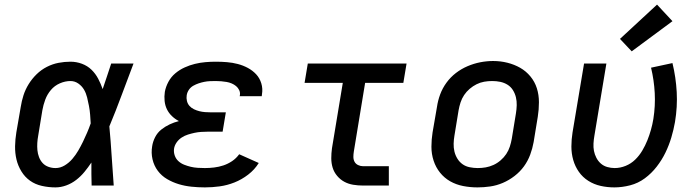

<svg xmlns="http://www.w3.org/2000/svg" viewBox="-20 -806 3040 834"><path d="M221 8Q191 8 162 1.5Q133 -5 110.5 -21Q88 -37 73 -61.5Q58 -86 51.5 -113.5Q45 -141 45.5 -171Q46 -201 51 -231L70 -341Q74 -367 82 -392Q90 -417 104.5 -440.5Q119 -464 139 -483.5Q159 -503 183.5 -515.5Q208 -528 234 -533Q260 -538 286 -538Q312 -538 336 -529Q360 -520 377.5 -503Q395 -486 406.5 -464Q418 -442 426 -419Q435 -446 444.5 -474Q454 -502 463 -530H560Q534 -462 508.5 -393Q483 -324 455 -257Q461 -193 465 -128.5Q469 -64 474 0H378Q377 -25 377 -50Q377 -75 377 -100Q363 -79 347 -59.5Q331 -40 311 -24.5Q291 -9 267.5 -0.5Q244 8 221 8ZM221 -76Q242 -76 261 -87.5Q280 -99 294.5 -116Q309 -133 320 -152Q331 -171 340.5 -190.5Q350 -210 358.5 -230Q367 -250 374 -270Q373 -289 371.5 -308Q370 -327 366.5 -345.5Q363 -364 358.5 -382.5Q354 -401 345 -416.5Q336 -432 320.5 -443Q305 -454 286 -454Q263 -454 240 -444Q217 -434 201 -415Q185 -396 176.5 -373Q168 -350 164 -327L146 -217Q143 -201 142 -185Q141 -169 142.5 -153.5Q144 -138 149.5 -123.5Q155 -109 165 -98Q175 -87 190 -81.5Q205 -76 221 -76Z M870 8Q841 8 812 5Q783 2 756.5 -6Q730 -14 706 -28Q682 -42 665.5 -64Q649 -86 642.5 -114Q636 -142 641 -171Q644 -191 654 -210.5Q664 -230 681 -243.5Q698 -257 717.5 -266Q737 -275 757 -280Q740 -289 726.5 -302Q713 -315 705 -331.5Q697 -348 695 -367.5Q693 -387 696 -407Q700 -429 711.5 -450.5Q723 -472 741.5 -487.5Q760 -503 782 -513Q804 -523 826.5 -528.5Q849 -534 872 -536Q895 -538 917 -538Q942 -538 966 -536Q990 -534 1013 -528Q1036 -522 1056.5 -511Q1077 -500 1092.5 -483.5Q1108 -467 1115 -444Q1122 -421 1118 -397Q1118 -395 1117.5 -393Q1117 -391 1117 -388H1021Q1021 -389 1021.5 -390Q1022 -391 1022 -392Q1024 -404 1019 -414.5Q1014 -425 1005.5 -432Q997 -439 986.5 -443.5Q976 -448 964.5 -450Q953 -452 941 -453Q929 -454 917 -454Q905 -454 892.5 -453.5Q880 -453 867.5 -450.5Q855 -448 843 -444Q831 -440 819.5 -433.5Q808 -427 800.5 -416Q793 -405 791 -392Q789 -380 792 -367.5Q795 -355 803 -346Q811 -337 822.5 -331.5Q834 -326 846 -323Q858 -320 870.5 -319Q883 -318 896 -318H961L947 -234H882Q868 -234 853.5 -233Q839 -232 825 -229Q811 -226 796.5 -221.5Q782 -217 769 -208.5Q756 -200 747 -187Q738 -174 736 -160Q734 -145 739 -130.5Q744 -116 755 -106Q766 -96 780 -90.5Q794 -85 808.5 -81.5Q823 -78 839 -77Q855 -76 870 -76Q890 -76 910.5 -78.5Q931 -81 950.5 -87.5Q970 -94 988 -106Q1006 -118 1019 -136L1104 -98Q1086 -69 1058 -47.5Q1030 -26 998.5 -13.5Q967 -1 934.5 3.5Q902 8 870 8Z M1557 0Q1535 0 1514 -3.5Q1493 -7 1475.5 -16.5Q1458 -26 1444.5 -42Q1431 -58 1425 -77.5Q1419 -97 1419 -118.5Q1419 -140 1422 -162L1469 -446H1303L1317 -530H1746L1732 -446H1566L1517 -148Q1515 -136 1515 -124.5Q1515 -113 1520 -103.5Q1525 -94 1535.5 -89Q1546 -84 1557 -84H1669V0Z M2054 8Q2022 8 1991.5 2Q1961 -4 1935.5 -18.5Q1910 -33 1891.5 -56Q1873 -79 1863.5 -108Q1854 -137 1854 -168.5Q1854 -200 1859 -231L1878 -341Q1882 -369 1892 -396Q1902 -423 1919.5 -447Q1937 -471 1960.5 -489Q1984 -507 2011 -518.5Q2038 -530 2066 -535.5Q2094 -541 2122 -541Q2154 -541 2184 -533.5Q2214 -526 2239.5 -511.5Q2265 -497 2284 -474Q2303 -451 2312 -422.5Q2321 -394 2321 -362Q2321 -330 2316 -299L2298 -189Q2293 -161 2283 -134Q2273 -107 2256 -83.5Q2239 -60 2215 -41.5Q2191 -23 2164 -11.5Q2137 0 2109 4Q2081 8 2054 8ZM2055 -76Q2073 -76 2090 -79Q2107 -82 2123.5 -89.5Q2140 -97 2154.5 -109.5Q2169 -122 2179 -137Q2189 -152 2194.5 -169Q2200 -186 2203 -203L2221 -313Q2224 -331 2224.5 -349Q2225 -367 2221 -383.5Q2217 -400 2208 -414.5Q2199 -429 2184.5 -438Q2170 -447 2153 -450.5Q2136 -454 2118 -454Q2100 -454 2083 -451Q2066 -448 2050 -440Q2034 -432 2020 -420Q2006 -408 1996 -393Q1986 -378 1980.5 -361Q1975 -344 1972 -327L1954 -217Q1951 -200 1950.5 -182Q1950 -164 1954 -147.5Q1958 -131 1967 -116.5Q1976 -102 1989.5 -92.5Q2003 -83 2020.5 -79.5Q2038 -76 2055 -76Z M2649 8Q2618 8 2589 1.5Q2560 -5 2535.5 -20.5Q2511 -36 2494.5 -59.5Q2478 -83 2470 -111Q2462 -139 2462 -169.5Q2462 -200 2467 -231L2517 -530H2614L2562 -217Q2559 -200 2558 -183Q2557 -166 2560 -150.5Q2563 -135 2570.5 -120.5Q2578 -106 2590 -95.5Q2602 -85 2618 -80.5Q2634 -76 2650 -76Q2674 -76 2697.5 -85.5Q2721 -95 2739 -112.5Q2757 -130 2770 -152Q2783 -174 2792 -196.5Q2801 -219 2807.5 -242Q2814 -265 2818 -289Q2827 -346 2824 -402Q2821 -458 2808 -512L2901 -532Q2916 -470 2919.5 -406Q2923 -342 2912 -276Q2906 -242 2896 -208.5Q2886 -175 2870.5 -143Q2855 -111 2832.5 -82Q2810 -53 2781 -31.5Q2752 -10 2717 -1Q2682 8 2649 8ZM2724 -583 2673 -637 2834 -786 2901 -714Z"/></svg>

Font: Iosevka Curly Medium Extended
Style: Italic
Weight: 500
Width: 7
Italic angle: -9°
Monospace: yes
Designer: Belleve Invis
Foundry: Belleve Invis
Version: Version 11.1.0; ttfautohint (v1.8.3)